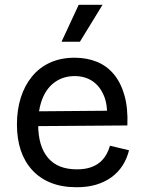

<svg xmlns="http://www.w3.org/2000/svg" viewBox="-20 -772 604 805"><path d="M301 13Q240 13 193.5 -5.5Q147 -24 115 -59Q83 -94 67 -142Q51 -190 51 -250Q51 -311 67 -362Q83 -413 114 -451Q145 -489 190 -509.5Q235 -530 293 -530Q344 -530 386 -513Q428 -496 457.5 -460.5Q487 -425 502 -371.5Q517 -318 514 -246L108 -243V-305L459 -308L428 -266Q433 -329 416 -370Q399 -411 367.5 -432Q336 -453 293 -453Q247 -453 212 -429Q177 -405 158.5 -360Q140 -315 140 -251Q140 -159 181 -110.5Q222 -62 302 -62Q334 -62 357.5 -69.5Q381 -77 397.5 -90.5Q414 -104 424.5 -122Q435 -140 441 -161L521 -142Q512 -106 493.5 -77.5Q475 -49 447.5 -29Q420 -9 384 2Q348 13 301 13ZM315 -597H238L310 -752H410Z"/></svg>

Font: Bricolage Grotesque 96pt ExtraBold
Style: Regular
Weight: 400
Version: Version 1.001;gftools[0.9.33.dev8+g029e19f]